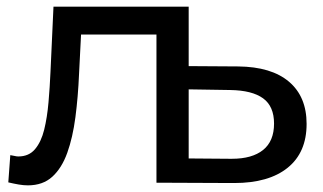

<svg xmlns="http://www.w3.org/2000/svg" viewBox="-20 -550 973 578"><path d="M5 -1 11 -83Q18 -82 24 -80.5Q30 -79 35 -79Q67 -79 85.5 -101Q104 -123 113 -159.5Q122 -196 126 -242Q130 -288 132 -334L141 -530H548V0H452V-446H224L218 -328Q215 -258 207 -197Q199 -136 182.5 -90Q166 -44 137.5 -18Q109 8 64 8Q51 8 36.5 5.5Q22 3 5 -1ZM697 -350Q797 -349 850 -304Q903 -259 903 -177Q903 -91 846 -45Q789 1 685 1Q683 1 681 1L451 0V-530H547V-351ZM673 -72Q675 -72 678 -72Q739 -72 772 -98.5Q805 -125 805 -178Q805 -230 772 -254Q739 -278 673 -279L547 -281V-73Z"/></svg>

Font: Montserrat Z Med
Style: Regular
Weight: 500
Designer: Julieta Ulanovsky
Foundry: Julieta Ulanovsky
Version: Version 8.000